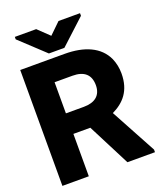

<svg xmlns="http://www.w3.org/2000/svg" viewBox="-161 -1004 934 1107"><g transform="rotate(-20 305.5 -450.5)"><path d="M28 0H190V-260H294L427 0H596V-16L445 -295C517 -330 570 -386 570 -493C570 -528 563 -559 551 -587C512 -672 421 -711 300 -711H28ZM64 -886 216 -744H311L464 -885V-901H332L264 -835L195 -901H64ZM190 -386V-577H300C371 -577 408 -544 408 -480C408 -417 368 -386 300 -386Z"/></g></svg>

Font: Asimov Pro
Style: Blk
Weight: 900
Designer: Google
Version: Version 2.000980; 2014